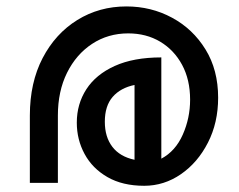

<svg xmlns="http://www.w3.org/2000/svg" viewBox="-20 -580 757 609"><path d="M437.5 9.3Q368.7 9.3 320.8 -18.3Q272.9 -45.9 248.3 -91.6Q223.6 -137.2 223.6 -190.9Q223.6 -250 253.9 -296.9Q284.2 -343.8 344 -370.8Q403.8 -397.9 491.7 -397.9V-76.7Q536.6 -100.6 559.8 -153.1Q583 -205.6 583 -263.7Q583 -327.1 557.6 -374.3Q532.2 -421.4 488 -447.8Q443.8 -474.1 386.7 -474.1Q322.8 -474.1 272.2 -440.9Q221.7 -407.7 192.6 -349.1Q163.6 -290.5 163.6 -213.9V0H74.7V-213.9Q74.7 -317.9 115.2 -395.8Q155.8 -473.6 225.3 -516.6Q294.9 -559.6 380.9 -559.6Q459.5 -559.6 525.6 -523.9Q591.8 -488.3 631.8 -423.3Q671.9 -358.4 671.9 -270Q671.9 -190.9 639.6 -127.7Q607.4 -64.5 554 -27.6Q500.5 9.3 437.5 9.3ZM406.7 -73.2V-310.5Q362.3 -301.3 337.4 -272.7Q312.5 -244.1 312.5 -193.8Q312.5 -145.5 336.4 -114.3Q360.4 -83 406.7 -73.2Z"/></svg>

Font: Voltaire
Style: Regular
Weight: 400
Designer: Yvonne Schüttler, Eben Sorkin, Emma Marichal
Foundry: Sorkin Type Co.
Version: Version 1.010; ttfautohint (v1.8.4.7-5d5b)